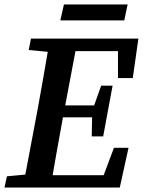

<svg xmlns="http://www.w3.org/2000/svg" viewBox="-29 -836 641 856"><path d="M-9 0 2 -50 130 -62H141L131 0ZM73 0 140 -355Q154 -432 167.5 -509.5Q181 -587 194 -664H318L251 -309Q237 -232 223 -154.5Q209 -77 197 0ZM99 -613 109 -664H251L241 -601H226ZM138 0 147 -55H485L414 -4L479 -177H544L505 0ZM195 -313 203 -366H419L412 -313ZM249 -608 258 -664H588L563 -488H497V-659L542 -608ZM380 -228 382 -333 386 -353 422 -454H473L431 -228ZM240 -745 256 -816H540L525 -745Z"/></svg>

Font: Source Serif 4 18pt SemiBold
Style: Italic
Weight: 600
Italic angle: -12°
Designer: Frank Grießhammer
Foundry: Adobe Systems Incorporated
Version: Version 4.004;hotconv 1.0.116;makeotfexe 2.5.65601